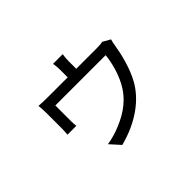

<svg xmlns="http://www.w3.org/2000/svg" viewBox="-128 -901 1255 1255"><g transform="rotate(-45 500.0 -273.5)"><path d="M778 -496C768 -493 752 -491 722 -491H534V-562C534 -577 535 -597 539 -621H450C454 -597 455 -577 455 -562V-491H272C244 -491 211 -492 188 -494C190 -476 192 -442 192 -424V-279C192 -263 190 -241 189 -227H271C269 -239 268 -261 268 -275V-418H733C726 -346 700 -255 658 -189C601 -99 515 -52 427 -20C405 -12 362 0 332 4L395 74C565 30 682 -61 740 -165C784 -242 811 -355 820 -415C822 -431 827 -454 831 -466Z"/></g></svg>

Font: Noto Sans CJK TC Regular
Style: Regular
Weight: 400
Designer: Ryoko NISHIZUKA (kana & ideographs); Paul D. Hunt (Latin, Greek & Cyrillic); Wenlong ZHANG (bopomofo); Sandoll Communica
Foundry: Adobe Systems Incorporated
Version: Version 1.001;PS 1.001;hotconv 1.0.78;makeotf.lib2.5.61930